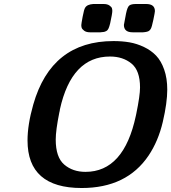

<svg xmlns="http://www.w3.org/2000/svg" viewBox="-20 -922 860 964"><path d="M118.2 -216.8Q118.2 -295.9 147 -397Q237.8 -715.8 549.8 -715.8Q592.8 -715.8 629.9 -709.5Q667 -703.1 702.9 -686Q738.8 -668.9 763.9 -642.6Q789.1 -616.2 804.4 -572.5Q819.8 -528.8 819.8 -472.2Q819.8 -406.2 797.4 -310.1Q774.9 -213.9 726.1 -141.1Q616.2 22 390.1 22Q118.2 22 118.2 -216.8ZM259.8 -221.2Q259.8 -132.3 302.5 -95.7Q345.2 -59.1 409.2 -59.1Q602.1 -59.1 662.1 -340.8Q663.1 -346.7 664.1 -350.1Q683.1 -441.9 683.1 -482.9Q683.1 -567.9 640.1 -603Q597.2 -638.2 532.2 -638.2Q339.4 -638.2 280.8 -373Q280.8 -370.1 279.8 -365.2Q278.8 -360.4 277.8 -356.9Q259.8 -267.1 259.8 -221.2ZM388.2 -795.9Q388.2 -801.8 395 -838.4Q401.9 -875 407.2 -882.8Q417 -899.9 448.2 -901.9H500Q519 -901.9 529.5 -894.5Q540 -887.2 542 -880.6Q543.9 -874 543.9 -867.2Q543.9 -854 533.2 -805.2Q529.3 -789.1 525.1 -779.5Q521 -770 513.4 -766.1Q505.9 -762.2 501.5 -761.7Q497.1 -761.2 483.9 -759.8H432.1Q413.1 -759.8 402.6 -767.8Q392.1 -775.9 390.1 -782.5Q388.2 -789.1 388.2 -795.9ZM602.1 -796.9Q602.1 -798.8 612.8 -854Q619.6 -887.2 629.4 -894.5Q639.2 -901.9 662.1 -901.9H713.9Q757.8 -901.9 757.8 -866.2Q757.8 -860.4 750 -822.8Q742.2 -785.2 736.8 -776.9Q733.9 -772 730 -768.6Q726.1 -765.1 720.9 -763.7Q715.8 -762.2 713.4 -761.7Q710.9 -761.2 705.1 -760.5Q699.2 -759.8 698.2 -759.8H646Q602.1 -759.8 602.1 -796.9Z"/></svg>

Font: CMU Sans Serif
Style: BoldOblique
Weight: 700
Italic angle: -12°
Version: Version 0.7.0